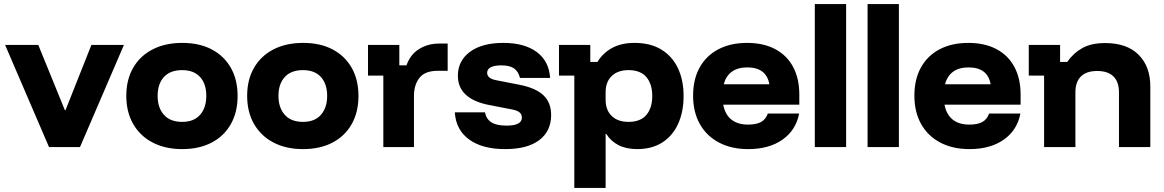

<svg xmlns="http://www.w3.org/2000/svg" viewBox="-20 -720 5698 940"><path d="M220 0 5 -500H167.5L297.5 -180.8H300.8L427.5 -500H586.7L371.7 0Z M871.7 10Q789.2 10 727.5 -22.1Q665.8 -54.2 632.1 -112.9Q598.3 -171.7 598.3 -250.8Q598.3 -330 632.1 -388.3Q665.8 -446.7 727.5 -478.3Q789.2 -510 872.5 -510Q955.8 -510 1016.2 -478.3Q1076.7 -446.7 1110 -388.3Q1143.3 -330 1143.3 -250Q1143.3 -170.8 1110 -112.1Q1076.7 -53.3 1015.8 -21.7Q955 10 871.7 10ZM871.7 -123.3Q929.2 -123.3 959.6 -157.9Q990 -192.5 990 -250.8Q990 -309.2 959.6 -342.9Q929.2 -376.7 871.7 -376.7Q813.3 -376.7 782.5 -342.9Q751.7 -309.2 751.7 -250.8Q751.7 -192.5 782.5 -157.9Q813.3 -123.3 871.7 -123.3Z M1463.3 10Q1380.8 10 1319.2 -22.1Q1257.5 -54.2 1223.8 -112.9Q1190 -171.7 1190 -250.8Q1190 -330 1223.8 -388.3Q1257.5 -446.7 1319.2 -478.3Q1380.8 -510 1464.2 -510Q1547.5 -510 1607.9 -478.3Q1668.3 -446.7 1701.7 -388.3Q1735 -330 1735 -250Q1735 -170.8 1701.7 -112.1Q1668.3 -53.3 1607.5 -21.7Q1546.7 10 1463.3 10ZM1463.3 -123.3Q1520.8 -123.3 1551.2 -157.9Q1581.7 -192.5 1581.7 -250.8Q1581.7 -309.2 1551.2 -342.9Q1520.8 -376.7 1463.3 -376.7Q1405 -376.7 1374.2 -342.9Q1343.3 -309.2 1343.3 -250.8Q1343.3 -192.5 1374.2 -157.9Q1405 -123.3 1463.3 -123.3Z M1856.7 0V-350H1781.7V-500H1935V-400H1970Q1989.2 -454.2 2032.5 -480.4Q2075.8 -506.7 2129.2 -506.7H2171.7V-373.3H2122.5Q2060.8 -373.3 2033.8 -339.2Q2006.7 -305 2006.7 -250V0Z M2453.3 10Q2340.8 10 2276.2 -37.5Q2211.7 -85 2206.7 -170H2354.2Q2360.8 -136.7 2386.2 -120.8Q2411.7 -105 2460 -105Q2535 -105 2535 -144.2Q2535 -160 2523.8 -169.6Q2512.5 -179.2 2486.7 -184.2L2375 -205.8Q2221.7 -235.8 2221.7 -349.2Q2221.7 -422.5 2280.8 -466.2Q2340 -510 2444.2 -510Q2548.3 -510 2608.3 -465Q2668.3 -420 2673.3 -338.3H2525.8Q2517.5 -370.8 2496.2 -385.4Q2475 -400 2434.2 -400Q2400.8 -400 2382.9 -390.8Q2365 -381.7 2365 -363.3Q2365 -350 2375.8 -340.8Q2386.7 -331.7 2408.3 -327.5L2523.3 -305Q2603.3 -289.2 2640.8 -253.3Q2678.3 -217.5 2678.3 -156.7Q2678.3 -78.3 2620.4 -34.2Q2562.5 10 2453.3 10Z M2791.7 200V-350H2716.7V-500H2870V-416.7H2905Q2931.7 -460.8 2977.1 -485.4Q3022.5 -510 3085.8 -510Q3165 -510 3218.3 -477.1Q3271.7 -444.2 3299.2 -385.8Q3326.7 -327.5 3326.7 -250Q3326.7 -172.5 3300 -113.8Q3273.3 -55 3222.5 -22.5Q3171.7 10 3099.2 10Q3045.8 10 3007.9 -9.6Q2970 -29.2 2948.3 -64.2H2945V200ZM3056.7 -123.3Q3115.8 -123.3 3144.6 -157.5Q3173.3 -191.7 3173.3 -250Q3173.3 -308.3 3144.6 -342.5Q3115.8 -376.7 3056.7 -376.7Q3005 -376.7 2975 -347.9Q2945 -319.2 2945 -268.3V-231.7Q2945 -180.8 2975 -152.1Q3005 -123.3 3056.7 -123.3Z M3643.3 10Q3560.8 10 3500 -22.1Q3439.2 -54.2 3406.2 -112.9Q3373.3 -171.7 3373.3 -251.7Q3373.3 -331.7 3405.4 -389.6Q3437.5 -447.5 3497.1 -478.8Q3556.7 -510 3637.5 -510Q3717.5 -510 3775 -479.6Q3832.5 -449.2 3862.9 -392.5Q3893.3 -335.8 3893.3 -256.7V-207.5H3520.8Q3530 -159.2 3560.8 -134.6Q3591.7 -110 3642.5 -110Q3683.3 -110 3706.2 -122.9Q3729.2 -135.8 3739.2 -164.2H3892.5Q3876.7 -82.5 3810.8 -36.2Q3745 10 3643.3 10ZM3523.3 -307.5H3746.7Q3739.2 -349.2 3712.1 -369.6Q3685 -390 3638.3 -390Q3592.5 -390 3563.3 -369.2Q3534.2 -348.3 3523.3 -307.5Z M3969.2 0V-700H4122.5V0Z M4227.5 0V-700H4380.8V0Z M4726.7 10Q4644.2 10 4583.3 -22.1Q4522.5 -54.2 4489.6 -112.9Q4456.7 -171.7 4456.7 -251.7Q4456.7 -331.7 4488.8 -389.6Q4520.8 -447.5 4580.4 -478.8Q4640 -510 4720.8 -510Q4800.8 -510 4858.3 -479.6Q4915.8 -449.2 4946.2 -392.5Q4976.7 -335.8 4976.7 -256.7V-207.5H4604.2Q4613.3 -159.2 4644.2 -134.6Q4675 -110 4725.8 -110Q4766.7 -110 4789.6 -122.9Q4812.5 -135.8 4822.5 -164.2H4975.8Q4960 -82.5 4894.2 -36.2Q4828.3 10 4726.7 10ZM4606.7 -307.5H4830Q4822.5 -349.2 4795.4 -369.6Q4768.3 -390 4721.7 -390Q4675.8 -390 4646.7 -369.2Q4617.5 -348.3 4606.7 -307.5Z M5091.7 0V-350H5016.7V-500H5170V-416.7H5205Q5235 -460 5278.8 -484.6Q5322.5 -509.2 5390.8 -509.2Q5497.5 -509.2 5554.6 -451.7Q5611.7 -394.2 5611.7 -297.5V0H5458.3V-267.5Q5458.3 -319.2 5431.2 -345.8Q5404.2 -372.5 5351.7 -372.5Q5299.2 -372.5 5272.1 -345.8Q5245 -319.2 5245 -267.5V0Z"/></svg>

Font: Funnel Display Light ExtraBold
Style: Regular
Weight: 800
Version: Version 1.000